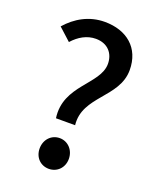

<svg xmlns="http://www.w3.org/2000/svg" viewBox="-144 -853 779 952"><g transform="rotate(20 245.5 -377.0)"><path d="M178 -235H279C262 -384 440 -438 440 -584C440 -701 359 -767 243 -767C160 -767 93 -727 44 -671L109 -612C142 -649 183 -673 230 -673C293 -673 328 -631 328 -576C328 -467 154 -403 178 -235ZM230 13C273 13 307 -20 307 -67C307 -114 273 -149 230 -149C186 -149 153 -114 153 -67C153 -20 186 13 230 13Z"/></g></svg>

Font: Genne Gothic Medium
Style: Regular
Weight: 500
Designer: Ryoko NISHIZUKA (kana & ideographs); Paul D. Hunt (Latin, Greek & Cyrillic); Wenlong ZHANG (bopomofo); Sandoll Communica
Foundry: Adobe Systems Incorporated
Version: Version 1.004;PS 1.004;hotconv 16.6.51;makeotf.lib2.5.65220